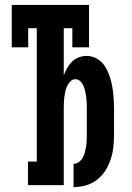

<svg xmlns="http://www.w3.org/2000/svg" viewBox="-20 -755 540 783"><path d="M280 8V-87Q292 -87 301.5 -94Q311 -101 317 -111.5Q323 -122 326 -133.5Q329 -145 331 -157Q333 -169 333.5 -181Q334 -193 334 -204V-314Q334 -326 333.5 -337.5Q333 -349 331.5 -360Q330 -371 327.5 -382.5Q325 -394 320.5 -404.5Q316 -415 307.5 -423.5Q299 -432 287 -432Q276 -432 267.5 -423.5Q259 -415 254 -404.5Q249 -394 246.5 -382.5Q244 -371 242.5 -360Q241 -349 240.5 -337.5Q240 -326 240 -314V0H94V-96H130V-640H95V-562H28V-735H343V-562H275V-640H240V-448Q246 -463 254 -477.5Q262 -492 273.5 -503.5Q285 -515 301 -521Q317 -527 333 -527Q350 -527 365.5 -520.5Q381 -514 393 -502.5Q405 -491 413 -476Q421 -461 426.5 -445.5Q432 -430 435.5 -413.5Q439 -397 441 -380.5Q443 -364 444 -347.5Q445 -331 445 -314V-204Q445 -179 442 -153.5Q439 -128 431 -104Q423 -80 409 -58.5Q395 -37 375 -21.5Q355 -6 330 1Q305 8 280 8Z"/></svg>

Font: Iosevka Gothic
Style: Bold
Weight: 700
Monospace: yes
Designer: Belleve Invis
Foundry: Belleve Invis
Version: Version 15.5.1; ttfautohint (v1.8.4)